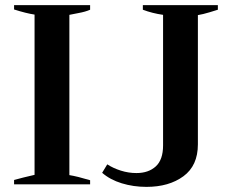

<svg xmlns="http://www.w3.org/2000/svg" viewBox="-20 -720 906 750"><path d="M35 -17Q67 -26 115 -37V-663Q82 -668 35 -683V-700H332V-682Q314 -674 286.5 -669Q259 -664 251 -662V-36Q282 -31 332 -16V0H35ZM379 -45 399 -78Q422 -63 452 -53.5Q482 -44 513 -44Q560 -44 588.5 -70Q617 -96 617 -152V-662Q575 -668 538 -682V-700H831V-682Q825 -680 798.5 -672Q772 -664 753 -661V-156Q753 -73 696.5 -31.5Q640 10 552 10Q501 10 455.5 -4Q410 -18 379 -45Z"/></svg>

Font: Trirong SemiBold
Style: Regular
Weight: 600
Designer: Katatrad Team
Foundry: CadsonDemak
Version: Version 1.001